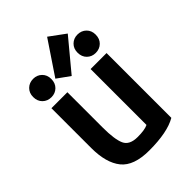

<svg xmlns="http://www.w3.org/2000/svg" viewBox="-244 -944 1071 1071"><g transform="rotate(-45 291.0 -409.0)"><path d="M502 -25Q430 17 287 17Q165 17 116 -44Q67 -105 67 -222V-536H193V-257Q193 -164 211.5 -123Q230 -82 294 -82Q350 -82 376 -95V-536H502ZM199 -637 332 -835 426 -766 274 -583ZM182 -652Q182 -619 161.5 -599Q141 -579 111 -579Q80 -579 59.5 -599Q39 -619 39 -652Q39 -684 59.5 -704Q80 -724 111 -724Q141 -724 161.5 -704Q182 -684 182 -652ZM532 -652Q532 -619 511.5 -599Q491 -579 460 -579Q430 -579 409.5 -599Q389 -619 389 -652Q389 -684 409.5 -704Q430 -724 460 -724Q491 -724 511.5 -704Q532 -684 532 -652Z"/></g></svg>

Font: Repo
Style: DemiBold
Weight: 600
Designer: Stefan Peev
Foundry: Context Ltd
Version: Version 001.000